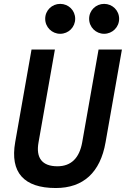

<svg xmlns="http://www.w3.org/2000/svg" viewBox="-20 -945 639 975"><path d="M263.2 9.8C402.8 9.8 489.3 -68.8 516.1 -222.7L599.1 -693.4H480.5L397.5 -222.7C383.3 -142.1 340.8 -100.6 271.5 -100.6C194.3 -100.6 161.1 -142.6 175.8 -222.7L258.8 -693.4H140.1L57.1 -222.7C30.3 -69.8 100.6 9.8 263.2 9.8ZM285.6 -773.4C328.1 -773.4 361.8 -807.1 361.8 -849.6C361.8 -892.1 328.1 -925.3 285.6 -925.3C243.7 -925.3 209.5 -892.1 209.5 -849.6C209.5 -807.1 243.7 -773.4 285.6 -773.4ZM508.8 -773.4C550.8 -773.4 585 -807.1 585 -849.6C585 -892.1 550.8 -925.3 508.8 -925.3C466.8 -925.3 432.6 -892.1 432.6 -849.6C432.6 -807.1 466.8 -773.4 508.8 -773.4Z"/></svg>

Font: Cascadia Mono PL SemiBold
Style: Italic
Weight: 600
Italic angle: -10°
Monospace: yes
Designer: Aaron Bell
Foundry: Saja Typeworks
Version: Version 2404.023